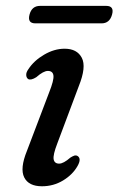

<svg xmlns="http://www.w3.org/2000/svg" viewBox="-20 -640 413 670"><path d="M186.5 -69Q201.5 -69 225.5 -90Q232.5 -94.5 238.8 -96.8Q245 -99 251 -95.5Q265 -86 250.5 -60.5Q233.5 -30.5 200 -10.2Q166.5 10 126.5 10Q80 10 64.5 -21Q49 -52 74 -113.5L151.5 -317.5Q168.5 -360 166.5 -376.2Q164.5 -392.5 147 -392.5Q131.5 -392.5 106.5 -370.5Q88 -359 78.5 -364Q72 -368.5 71.5 -378Q71 -387.5 79 -398.5Q98.5 -428.5 134 -449.2Q169.5 -470 205.5 -470Q249 -470 265.5 -438.2Q282 -406.5 255 -339.5L180 -139.5Q164.5 -99.5 167.2 -84.2Q170 -69 186.5 -69ZM83 -589Q91 -619.5 120 -619.5H350.5Q379.5 -619.5 371 -589Q362.5 -558.5 334.5 -558.5H103.5Q75 -558.5 83 -589Z"/></svg>

Font: Fraunces 9pt S050
Style: Italic
Weight: 400
Italic angle: -16°
Version: Version 1.000; ttfautohint (v1.8.3)